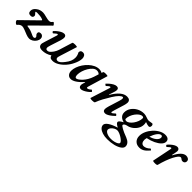

<svg xmlns="http://www.w3.org/2000/svg" viewBox="226 -1572 2985 2985"><g transform="rotate(45 1718.5 -79.5)"><path d="M349 25Q322 25 280.5 9.5Q239 -6 204 -21Q181 -30 166 -33Q151 -36 142 -36Q101 -36 67 8Q62 15 51.5 10Q41 5 30.5 -6Q20 -17 15 -28.5Q10 -40 16 -46L285 -309Q292 -315 292 -319Q292 -325 278 -331Q251 -341 221.5 -344.5Q192 -348 159 -348Q128 -348 128 -339Q128 -334 132.5 -329Q137 -324 145 -316Q163 -301 163 -282Q163 -242 115 -242Q61 -242 61 -297Q61 -319 72 -339.5Q83 -360 107 -378Q133 -399 160.5 -407.5Q188 -416 218 -416Q246 -416 299 -401Q324 -394 342.5 -391Q361 -388 373 -388Q400 -388 412 -400L434 -424Q440 -429 451 -420Q462 -411 470 -399Q478 -387 475 -383L193 -104L195 -95Q222 -91 251.5 -85Q281 -79 319 -61Q345 -48 360.5 -42.5Q376 -37 380 -37Q413 -37 413 -63Q413 -75 398 -89Q380 -104 380 -129Q380 -162 428 -162Q449 -162 465 -145.5Q481 -129 481 -104Q481 -71 462 -41.5Q443 -12 413 6.5Q383 25 349 25Z M628 13Q583 13 564 -4Q545 -21 545 -52Q545 -58 548 -70Q551 -82 561 -115L624 -315Q625 -321 625.5 -323.5Q626 -326 626 -328Q626 -338 615 -338Q604 -338 559 -297Q555 -293 547.5 -297.5Q540 -302 535 -309.5Q530 -317 533 -321Q549 -340 575 -362Q601 -384 630.5 -400Q660 -416 686 -416Q705 -416 717 -404.5Q729 -393 729 -371Q729 -361 727 -346Q725 -331 718 -306L664 -139Q654 -105 651.5 -94Q649 -83 649 -77Q649 -42 682 -42Q710 -42 732.5 -64.5Q755 -87 770 -110Q782 -127 790.5 -146Q799 -165 806 -185L873 -402Q877 -416 923 -416Q970 -416 970 -405L884 -132Q875 -104 873 -93.5Q871 -83 871 -79Q871 -60 881.5 -51Q892 -42 908 -42Q932 -42 956 -61Q980 -80 1007 -116Q1041 -158 1056.5 -196.5Q1072 -235 1072 -272Q1072 -322 1046 -366Q1045 -416 1095 -416Q1128 -416 1143 -393.5Q1158 -371 1158 -342Q1158 -313 1148 -277.5Q1138 -242 1121 -208Q1093 -148 1049 -98Q1005 -48 953 -17.5Q901 13 851 13Q813 13 799 -2Q785 -17 782 -36Q743 -10 703.5 1.5Q664 13 628 13Z M1252 13Q1214 13 1191 -14Q1168 -41 1168 -86Q1168 -126 1184 -171Q1200 -216 1228.5 -259Q1257 -302 1294.5 -336.5Q1332 -371 1374.5 -391.5Q1417 -412 1462 -412Q1496 -412 1525 -394L1535 -421Q1537 -427 1552 -429.5Q1567 -432 1585 -432Q1603 -432 1615.5 -429Q1628 -426 1626 -420L1530 -99Q1526 -84 1526 -79Q1526 -67 1537 -67Q1564 -67 1600 -102Q1603 -104 1610.5 -98.5Q1618 -93 1624 -86.5Q1630 -80 1627 -77Q1610 -56 1582 -35Q1554 -14 1525 -0.5Q1496 13 1477 13Q1432 13 1432 -36Q1432 -44 1433.5 -53.5Q1435 -63 1440 -78L1450 -109L1445 -112Q1330 13 1252 13ZM1306 -54Q1322 -54 1346.5 -71Q1371 -88 1397.5 -116.5Q1424 -145 1445 -181Q1470 -224 1485 -270L1509 -346Q1488 -371 1448 -371Q1415 -371 1384.5 -344.5Q1354 -318 1329.5 -277Q1305 -236 1291.5 -192Q1278 -148 1278 -113Q1278 -54 1306 -54Z M1725 13Q1676 13 1681 -1L1781 -315Q1789 -338 1773 -338Q1758 -338 1718 -299Q1714 -296 1706 -300.5Q1698 -305 1692 -312.5Q1686 -320 1690 -323Q1706 -341 1731.5 -362.5Q1757 -384 1785.5 -400Q1814 -416 1840 -416Q1884 -416 1884 -374Q1884 -361 1879.5 -344Q1875 -327 1868 -306L1845 -237L1850 -235Q1957 -416 2067 -416Q2140 -416 2140 -353Q2140 -339 2136 -322Q2132 -305 2128 -289L2078 -127Q2067 -94 2065.5 -79.5Q2064 -65 2073 -65Q2088 -65 2129 -104Q2133 -108 2140.5 -102.5Q2148 -97 2153.5 -89.5Q2159 -82 2157 -79Q2140 -61 2113.5 -39.5Q2087 -18 2058.5 -2.5Q2030 13 2009 13Q1959 13 1959 -36Q1959 -49 1963 -67Q1967 -85 1973 -107L2028 -284Q2036 -309 2037.5 -321.5Q2039 -334 2039 -343Q2039 -363 2024 -363Q2004 -363 1972.5 -332.5Q1941 -302 1901 -238Q1861 -174 1829.5 -115.5Q1798 -57 1777 0Q1772 13 1725 13Z M2315 273Q2257 273 2211 258.5Q2165 244 2139 218.5Q2113 193 2113 161Q2113 126 2164.5 91Q2216 56 2306 30Q2271 11 2255.5 -3.5Q2240 -18 2240 -32Q2240 -58 2312 -95Q2208 -122 2208 -210Q2208 -265 2240 -312Q2272 -359 2325.5 -387.5Q2379 -416 2442 -416Q2458 -416 2475 -412Q2492 -408 2511 -401Q2543 -387 2571 -387Q2578 -387 2637 -397Q2646 -397 2653 -387Q2660 -377 2660 -364Q2660 -324 2630 -324Q2606 -324 2555 -343Q2562 -319 2562 -294Q2562 -247 2538 -205.5Q2514 -164 2474 -134Q2434 -104 2385 -95Q2361 -90 2345 -78.5Q2329 -67 2329 -54Q2329 -40 2376.5 -13.5Q2424 13 2505 43Q2599 80 2599 150Q2599 184 2560.5 212Q2522 240 2457.5 256.5Q2393 273 2315 273ZM2327 -136Q2351 -136 2377.5 -155.5Q2404 -175 2426.5 -206.5Q2449 -238 2463 -275Q2477 -312 2477 -347Q2477 -369 2450 -369Q2424 -369 2397 -349Q2370 -329 2346.5 -297.5Q2323 -266 2309 -229Q2295 -192 2295 -159Q2295 -136 2327 -136ZM2353 229Q2391 229 2424.5 220.5Q2458 212 2479 199Q2500 186 2500 171Q2500 157 2482 139Q2464 121 2437 103.5Q2410 86 2381.5 74.5Q2353 63 2331 63Q2306 63 2279.5 78Q2253 93 2235 115Q2217 137 2217 158Q2217 188 2256.5 208.5Q2296 229 2353 229Z M2760 13Q2702 13 2667 -22.5Q2632 -58 2632 -117Q2632 -169 2656.5 -222Q2681 -275 2721.5 -319Q2762 -363 2811 -389.5Q2860 -416 2909 -416Q2950 -416 2972 -398.5Q2994 -381 2994 -349Q2994 -313 2960.5 -278.5Q2927 -244 2869.5 -216.5Q2812 -189 2739 -174Q2735 -154 2733.5 -145.5Q2732 -137 2732 -128Q2732 -93 2748.5 -72Q2765 -51 2794 -51Q2818 -51 2845 -64.5Q2872 -78 2895 -101Q2899 -104 2905.5 -100Q2912 -96 2917 -89.5Q2922 -83 2919 -81Q2875 -29 2839 -8Q2803 13 2760 13ZM2752 -219Q2814 -235 2853.5 -268Q2893 -301 2893 -335Q2893 -368 2867 -368Q2838 -368 2807 -328Q2776 -288 2752 -219Z M3106 13Q3078 13 3067 9Q3056 5 3058 0L3122 -315Q3123 -320 3123 -322.5Q3123 -325 3123 -327Q3123 -338 3112 -338Q3100 -338 3056 -296Q3052 -293 3044.5 -297.5Q3037 -302 3032.5 -309.5Q3028 -317 3032 -322Q3047 -341 3071 -362.5Q3095 -384 3122.5 -400Q3150 -416 3175 -416Q3193 -416 3206.5 -404Q3220 -392 3220 -369Q3220 -358 3217 -343.5Q3214 -329 3210 -306L3202 -267L3209 -266Q3285 -416 3369 -416Q3395 -416 3416 -402Q3437 -388 3437 -359Q3437 -339 3423.5 -325.5Q3410 -312 3389 -312Q3372 -312 3362 -318.5Q3352 -325 3344 -331.5Q3336 -338 3326 -338Q3306 -338 3286.5 -314Q3267 -290 3241 -242Q3217 -195 3194.5 -133.5Q3172 -72 3154 -2Q3151 13 3106 13Z"/></g></svg>

Font: Junicode SmExp
Style: Bold Italic
Weight: 700
Width: 6
Italic angle: -11°
Designer: Peter S. Baker
Version: Version 2.205; ttfautohint (v1.8.4)